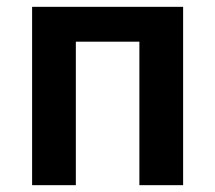

<svg xmlns="http://www.w3.org/2000/svg" viewBox="-20 -542 630 562"><path d="M74 -522H516V0H388V-420H202V0H74Z"/></svg>

Font: IBM Plex Sans SmBld
Style: Regular
Weight: 600
Designer: Mike Abbink, Paul van der Laan, Pieter van Rosmalen
Foundry: Bold Monday
Version: Version 3.005